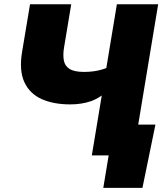

<svg xmlns="http://www.w3.org/2000/svg" viewBox="-20 -748 790 924"><path d="M317.9 -245.6Q237.8 -245.6 180.4 -271.2Q123 -296.9 97.2 -352.8Q71.3 -408.7 86.4 -499L124.5 -727.5H322.8L288.1 -518.6Q282.2 -482.9 287.4 -456.5Q292.5 -430.2 315.2 -416Q337.9 -401.9 384.8 -401.9Q433.1 -401.9 471.9 -413.8Q510.7 -425.8 533.2 -439L513.7 -323.2Q461.9 -276.4 417.5 -261Q373 -245.6 317.9 -245.6ZM421.9 0 542.5 -727.5H741.2L620.6 0ZM477.1 156.2 502.9 0H456.1L481 -148.4H728L665.5 156.2Z"/></svg>

Font: Inter 18pt Black
Style: Italic
Weight: 900
Italic angle: -9.3988°
Designer: Rasmus Andersson
Foundry: rsms
Version: Version 4.001;git-66647c0bb